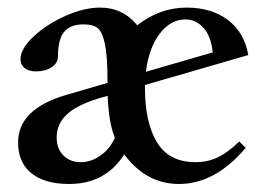

<svg xmlns="http://www.w3.org/2000/svg" viewBox="-20 -466 686 498"><path d="M159.2 11.2Q95.7 11.2 61.3 -16.8Q26.9 -44.9 26.9 -96.2Q26.9 -184.1 153.3 -220.2L258.8 -251V-257.3Q258.8 -319.8 252.2 -351.6Q245.6 -383.3 233.4 -393.1Q221.2 -402.8 196.8 -402.8Q162.6 -402.8 146.5 -383.5Q130.4 -364.3 130.4 -320.3Q130.4 -302.2 113.8 -291.5Q97.2 -280.8 73.7 -280.8Q54.7 -280.8 43.9 -289.3Q33.2 -297.9 33.2 -312.5Q33.2 -339.4 66.9 -371.1Q100.6 -402.8 149.4 -424.6Q198.2 -446.3 239.3 -446.3Q298.8 -446.3 335.9 -400.4Q394.5 -446.3 463.9 -446.3Q528.8 -446.3 571.3 -414.1Q613.8 -381.8 624 -323.2L356 -245.6V-237.8Q356 -147.5 387.5 -96.4Q418.9 -45.4 486.8 -45.4Q520 -45.4 546.4 -58.6Q572.8 -71.8 600.6 -99.1L617.2 -82.5Q538.1 11.2 444.3 11.2Q359.4 11.2 302.2 -65.4Q253.4 11.2 159.2 11.2ZM460 -415.5Q422.9 -415.5 394.5 -378.9Q366.2 -342.3 358.4 -279.8L531.7 -330.1Q527.8 -371.6 507.8 -393.8Q487.8 -416 460 -415.5ZM127 -109.4Q127 -81.1 144 -63.2Q161.1 -45.4 189.9 -45.4Q215.8 -45.4 240.2 -62.3Q264.6 -79.1 277.8 -108.4Q261.7 -149.4 259.3 -217.3L244.6 -213.4Q183.1 -195.8 155 -170.7Q127 -145.5 127 -109.4Z"/></svg>

Font: Elstob SemiBold
Style: Regular
Weight: 600
Designer: Peter S. Baker
Version: Version 1.015